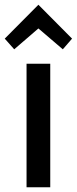

<svg xmlns="http://www.w3.org/2000/svg" viewBox="-33 -790 324 810"><path d="M79 0V-521H179V0ZM27 -582 -13 -627 129 -770 271 -627 232 -582 129 -670Z"/></svg>

Font: Ubuntu Sans Medium
Style: Regular
Weight: 500
Designer: Dalton Maag Ltd
Foundry: Dalton Maag Ltd
Version: Version 1.006; ttfautohint (v1.8.4.7-5d5b)